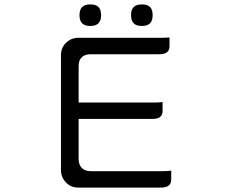

<svg xmlns="http://www.w3.org/2000/svg" viewBox="-20 -848 1040 869"><path d="M670.9 -779.3Q670.9 -804.7 659.2 -816.4Q647.5 -828.1 622.3 -828.1Q597.2 -828.1 585.2 -816.2Q573.2 -804.2 573.2 -779.3Q573.2 -754.4 585.2 -742.4Q597.2 -730.5 622.1 -730.5Q647 -730.5 658.9 -742.4Q670.9 -754.4 670.9 -779.3ZM433.6 -804.2Q423.8 -828.1 388.7 -828.1Q363.8 -828.1 351.8 -816.2Q339.8 -804.2 339.8 -779.3Q339.8 -754.4 351.8 -742.4Q363.8 -730.5 388.7 -730.5Q413.6 -730.5 425.5 -742.4Q437.5 -754.4 437.5 -779.3Q437.5 -793.9 433.6 -804.2ZM754.9 -75.7Q738.8 -73.2 708 -73.2H392.6Q364.7 -73.2 350.6 -87.4Q336.4 -101.6 335.9 -127V-309.6H669.9Q695.8 -309.6 707 -320.8Q715.8 -329.6 715.8 -346.7V-386.2Q699.7 -383.8 669.9 -383.8H335.9V-549.8Q335.9 -575.2 349.6 -588.4Q363.3 -602.5 390.6 -602.5H701.2Q727.5 -602.5 738.3 -613.8Q747.1 -622.1 747.1 -638.7V-678.7Q731 -676.8 701.2 -676.8H334Q301.8 -676.8 277.8 -653.3Q255.9 -630.9 255.9 -597.7V-78.1Q255.9 -44.9 279.8 -21Q301.8 1 334 1H708Q734.9 1 746.1 -10.3Q754.9 -19 754.9 -36.1Z"/></svg>

Font: YuPearl-Light
Style: Light
Weight: 300
Designer: Max Yao
Foundry: Max-Everyday
Version: Version 1.011; ttfautohint (v1.8.3)